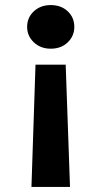

<svg xmlns="http://www.w3.org/2000/svg" viewBox="-20 -589 400 757"><path d="M104 148 120 -334H239L256 148ZM180 -569Q221 -569 247 -544.5Q273 -520 273 -483Q273 -447 247 -422Q221 -397 180 -397Q140 -397 113.5 -422Q87 -447 87 -483Q87 -520 113.5 -544.5Q140 -569 180 -569Z"/></svg>

Font: Parkinsans Light SemiBold
Style: Regular
Weight: 600
Version: Version 1.000